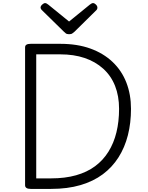

<svg xmlns="http://www.w3.org/2000/svg" viewBox="-20 -1220 957 1240"><path d="M178 0Q142 0 142 -24V-914Q142 -926 151 -931.5Q160 -937 178 -937H369Q479 -937 563.5 -906.5Q648 -876 707 -820Q766 -764 796 -687Q826 -610 826 -517Q826 -426 806 -347Q786 -268 745.5 -204Q705 -140 644 -94.5Q583 -49 499.5 -24.5Q416 0 310 0ZM214 -68H310Q400 -68 471 -88Q542 -108 594 -146.5Q646 -185 680.5 -240.5Q715 -296 732 -365.5Q749 -435 749 -517Q749 -600 723 -665.5Q697 -731 646.5 -776.5Q596 -822 526.5 -845.5Q457 -869 369 -869H214ZM581 -1200Q590 -1200 599.5 -1190.5Q609 -1181 609 -1171Q609 -1169 608.5 -1165.5Q608 -1162 604 -1156L461 -1015Q454 -1010 447.5 -1004.5Q441 -999 426 -999Q412 -999 405 -1004.5Q398 -1010 393 -1015L248 -1157Q244 -1162 243 -1165.5Q242 -1169 242 -1171Q242 -1181 252.5 -1190.5Q263 -1200 271 -1200Q277 -1200 281.5 -1197Q286 -1194 292 -1190L426 -1081L560 -1190Q566 -1194 570.5 -1197Q575 -1200 581 -1200Z"/></svg>

Font: Playwrite US Modern Light
Style: Regular
Weight: 300
Designer: Veronika Burian, José Scaglione
Foundry: TypeTogether
Version: Version 1.003